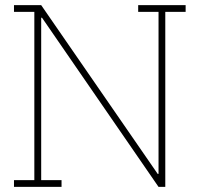

<svg xmlns="http://www.w3.org/2000/svg" viewBox="-20 -731 781 751"><path d="M220.7 -26.4V0H34.7V-26.4H114.3V-684.6H34.7V-710.9H141.1L597.2 -50.3L600.1 -51.3V-684.6H520.5V-710.9H706.1V-684.6H626.5V0H600.1L144 -662.1L141.1 -661.1V-26.4Z"/></svg>

Font: Hanuman Thin
Style: Regular
Weight: 100
Designer: Danh Hong
Version: Version 8.002; ttfautohint (v1.8.3)